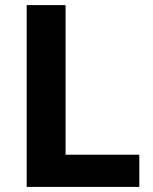

<svg xmlns="http://www.w3.org/2000/svg" viewBox="-20 -734 599 754"><path d="M84.8 0V-714H237.6V-126.4H527.1V0Z"/></svg>

Font: Noto Sans Meetei Mayek
Style: Regular
Weight: 400
Designer: Monotype Design Team and Neelakash Kshetrimayum
Foundry: Monotype Imaging Inc.
Version: Version 2.002